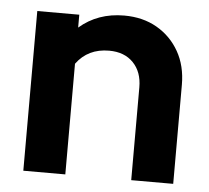

<svg xmlns="http://www.w3.org/2000/svg" viewBox="-44 -577 680 624"><g transform="rotate(5 296.5 -265.5)"><path d="M54 0V-521H191V-479Q251 -531 337 -531Q398 -531 444 -504.5Q490 -478 516.5 -431.5Q543 -385 543 -323V0H406V-303Q406 -353 377 -383Q348 -413 298 -413Q229 -413 191 -361V0Z"/></g></svg>

Font: Red Hat Display
Style: Bold
Weight: 700
Designer: Pentagram, MCKL
Foundry: Pentagram, MCKL
Version: Version 1.023; ttfautohint (v1.8.3)